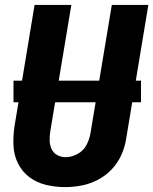

<svg xmlns="http://www.w3.org/2000/svg" viewBox="-20 -755 625 783"><path d="M245 8Q279 8 313 1.5Q347 -5 379.5 -22Q412 -39 437 -66Q462 -93 476 -125.5Q490 -158 495 -192L585 -735H436L349 -212Q345 -187 332.5 -163.5Q320 -140 296 -127Q272 -114 248 -114Q229 -114 213.5 -122.5Q198 -131 190.5 -147Q183 -163 182.5 -181.5Q182 -200 185 -219L271 -735H121L39 -239Q33 -199 35 -160Q37 -121 54 -87.5Q71 -54 100.5 -32Q130 -10 168 -1Q206 8 245 8ZM35 -338H555V-426H35Z"/></svg>

Font: Iosevka Sparkle Heavy
Style: Italic
Weight: 900
Italic angle: -9°
Designer: Belleve Invis
Foundry: Belleve Invis
Version: Version 4.5.0; ttfautohint (v1.8.3)